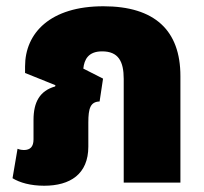

<svg xmlns="http://www.w3.org/2000/svg" viewBox="-20 -583 652 613"><path d="M121 10C204 10 262 -27 262 -115V-192C262 -238 269 -258 298 -259L309 -332L246 -364C249 -393 262 -419 306 -419C358 -419 375 -387 375 -331V0H556V-340C556 -486 474 -563 310 -563C141 -563 60 -478 60 -371V-350L157 -311L156 -307C107 -293 87 -257 87 -200V-138C87 -115 77 -104 56 -104C50 -104 44 -105 36 -108L20 -14C43 0 77 10 121 10Z"/></svg>

Font: Noto Sans Thai SemCond Blk
Style: Regular
Weight: 900
Width: 4
Designer: Monotype Design Team
Foundry: Monotype Imaging Inc.
Version: Version 2.002